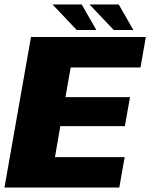

<svg xmlns="http://www.w3.org/2000/svg" viewBox="-40 -841 674 861"><path d="M-20 0H495L519 -136.5H206.5L230.5 -275.5H520L543 -405.5H253.5L277 -538.5H590L614 -675H99ZM470 -706.5H558L492.5 -821H361.5ZM304 -706.5H392L326.5 -821H195.5Z"/></svg>

Font: Anybody Thin ExtraBold
Style: Italic
Weight: 800
Italic angle: -10°
Version: Version 1.113;gftools[0.9.25]